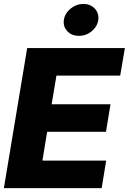

<svg xmlns="http://www.w3.org/2000/svg" viewBox="-25 -977 668 997"><path d="M-4.9 0 116.2 -727.5H623.5L599.1 -584.5H268.1L243.2 -435.5H548.8L525.4 -292.5H219.7L195.3 -143.1H526.4L502.9 0ZM384.3 -791Q347.7 -790.5 324.7 -814.9Q301.8 -839.4 306.6 -873.5Q312 -908.2 341.6 -932.4Q371.1 -956.5 407.7 -956.5Q444.8 -956.5 467.3 -932.4Q489.7 -908.2 485.4 -873.5Q480.5 -839.4 451.2 -814.9Q421.9 -790.5 384.3 -791Z"/></svg>

Font: Inter Tight ExtraBold
Style: Italic
Weight: 800
Italic angle: -9.39999°
Designer: Rasmus Andersson
Foundry: rsms
Version: Version 3.004